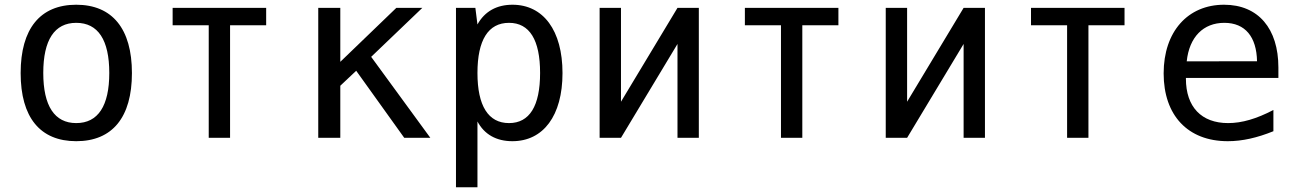

<svg xmlns="http://www.w3.org/2000/svg" viewBox="-20 -580 5458 808"><path d="M300.8 14.2C453.1 14.2 535.2 -86.4 535.2 -272.5C535.2 -459 452.6 -560.1 300.8 -560.1C148.9 -560.1 66.9 -459 66.9 -272.5C66.9 -85.9 148.9 14.2 300.8 14.2ZM300.8 -62C209.5 -62 162.1 -134.3 162.1 -272.9C162.1 -412.1 209.5 -483.9 300.8 -483.9C392.6 -483.9 439.9 -412.1 439.9 -272.9C439.9 -134.3 392.6 -62 300.8 -62Z M858.4 0H948.2V-473.6H1100.1V-546.9H706.5V-473.6H858.4Z M1319.3 0H1412.1V-219.2L1479 -282.2L1681.2 0H1791L1542 -340.8L1757.3 -546.9H1647.9L1412.1 -319.8V-546.9H1319.3Z M1898.9 208H1989.3V-68.8C2018.1 -14.6 2068.4 14.2 2136.2 14.2C2266.6 14.2 2347.2 -93.3 2347.2 -272.5C2347.2 -451.7 2266.6 -560.1 2136.7 -560.1C2071.3 -560.1 2020 -532.7 1989.3 -477.1L1980.5 -546.9H1898.9ZM2122.1 -62C2034.7 -62 1989.3 -134.8 1989.3 -272.9C1989.3 -411.6 2034.7 -483.9 2122.1 -483.9C2208.5 -483.9 2252.9 -412.1 2252.9 -272.9C2252.9 -133.8 2208.5 -62 2122.1 -62Z M2503.4 0H2593.3L2831.1 -395V0H2920.9V-546.9H2831.1L2593.3 -151.9V-546.9H2503.4Z M3266.6 0H3356.4V-473.6H3508.3V-546.9H3114.7V-473.6H3266.6Z M3707.5 0H3797.4L4035.2 -395V0H4125V-546.9H4035.2L3797.4 -151.9V-546.9H3707.5Z M4470.7 0H4560.5V-473.6H4712.4V-546.9H4318.8V-473.6H4470.7Z M5147 14.2C5207.5 14.2 5270.5 0 5338.9 -27.8V-117.2C5268.1 -80.1 5206.5 -62 5148.4 -62C5036.1 -62 4970.7 -129.9 4970.7 -249V-252H5359.9V-295.9C5359.9 -459.5 5275.4 -560.1 5131.3 -560.1C4979 -560.1 4877 -447.3 4877 -271C4877 -95.2 4978 14.2 5147 14.2ZM4974.1 -321.8C4984.9 -424.8 5044.4 -483.9 5132.3 -483.9C5220.7 -483.9 5268.1 -424.3 5270 -322.3Z"/></svg>

Font: Hack
Style: Regular
Weight: 400
Monospace: yes
Designer: Christopher Simpkins
Foundry: Christopher Simpkins
Version: Version 2.010